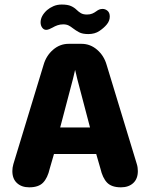

<svg xmlns="http://www.w3.org/2000/svg" viewBox="-20 -812 659 842"><path d="M108.1 9.5Q74.8 9.5 54.5 -9.2Q34.2 -27.8 34.2 -61.6Q34.2 -68.8 35.2 -76.5Q36.2 -84.1 38.6 -92.2L171.1 -527.6Q182.6 -567.8 212.7 -593.8Q242.8 -619.8 280.8 -619.8H337.8Q375.9 -619.8 406 -593.8Q436.1 -567.8 447.6 -527.6L580.1 -92.2Q582.6 -84.1 583.5 -76.5Q584.5 -68.8 584.5 -61.6Q584.5 -27.8 564.2 -9.1Q543.9 9.5 510.4 9.5Q469.5 9.5 449.7 -11Q429.9 -31.5 420.4 -72.8L402 -136.6H216.7L198.2 -72.8Q188.8 -31.5 168.9 -11Q149.1 9.5 108.1 9.5ZM243.9 -252.9H374.8L318.8 -465.9Q316.1 -477.3 313.8 -487.3Q311.6 -497.2 309.3 -505.6Q307.6 -497.2 305.1 -487.3Q302.7 -477.3 300 -465.9ZM367.4 -662.6Q341.7 -662.6 327.1 -670.4Q312.5 -678.2 299.7 -688Q290.3 -695.6 280.8 -700.4Q271.2 -705.2 257 -705.2Q243.5 -705.2 231.9 -701.1Q220.2 -696.9 210.5 -691.1Q202.8 -686.8 195.7 -684Q188.5 -681.1 182.4 -681.1Q172 -681.1 165 -690.8Q158 -700.4 158 -713.9Q158 -741.8 186.1 -767.5Q198.2 -777.9 214.5 -785Q230.8 -792.1 250.7 -792.1Q276.8 -792.1 291.3 -785.5Q305.8 -779 316.2 -768.7Q324.7 -760.3 334.7 -754.3Q344.8 -748.3 361.4 -748.3Q374.9 -748.3 384.4 -752.3Q393.8 -756.2 402.2 -762.5Q408 -767 414.8 -770Q421.5 -772.9 430 -772.9Q441.8 -772.9 451.6 -764.6Q461.4 -756.3 461.4 -739.3Q461.4 -720.2 447.8 -704.2Q435.8 -689.6 415.8 -676.1Q395.8 -662.6 367.4 -662.6Z"/></svg>

Font: Sono ExtraLight
Style: Regular
Weight: 200
Designer: Tyler Finck
Foundry: Tyler Finck
Version: Version 2.112